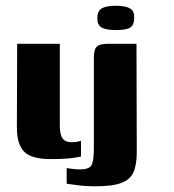

<svg xmlns="http://www.w3.org/2000/svg" viewBox="-20 -552 608 671"><path d="M157 4Q90 4 64.5 -22Q39 -48 39 -107L40 -399H189V-113Q189 -82 198.5 -68.5Q208 -55 230 -55Q243 -55 251.5 -57Q260 -59 263 -60V-5Q258 -4 247.5 -2Q237 0 215.5 2Q194 4 157 4ZM315 99Q277 99 249 95Q221 91 213 90V35Q220 37 235.5 38.5Q251 40 260 40Q294 40 301 23Q308 6 308 -34V-346Q308 -368 312 -379Q316 -390 327 -394.5Q338 -399 361 -399H457L458 -20Q458 22 447 48.5Q436 75 405 87Q374 99 315 99ZM385 -447Q350 -447 335 -456Q320 -465 320 -489Q320 -513 335.5 -522.5Q351 -532 387 -532Q421 -531 435.5 -522Q450 -513 449 -489Q449 -465 435.5 -456Q422 -447 385 -447Z"/></svg>

Font: r_Genos
Style: Bold
Weight: 700
Designer: Robert E. Leuschke
Foundry: Robert E. Leuschke
Version: Version 2.000;June 29, 2024;FontCreator 14.0.0.2814 32-bit